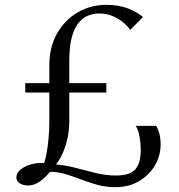

<svg xmlns="http://www.w3.org/2000/svg" viewBox="-20 -771 746 798"><path d="M459.5 7Q420.5 7 385.8 -2.5Q351 -12 318.5 -24.5Q286 -37 254.2 -46.8Q222.5 -56.5 188 -57Q169.5 -34 146 -17Q122.5 0 95 0Q77.5 0 62.8 -8.8Q48 -17.5 48 -34.5Q48 -50 63 -64Q78 -78 104 -86.5Q130 -95 163 -93.5Q169 -107 174 -135.8Q179 -164.5 182 -198.5Q185 -232.5 185 -262V-386.5H85V-425.5H185V-499Q185 -575.5 217.2 -632Q249.5 -688.5 303.5 -719.8Q357.5 -751 421.5 -751Q473 -751 512.2 -735.8Q551.5 -720.5 574 -700L521 -646.5Q512.5 -660 494.2 -676Q476 -692 449.8 -703.5Q423.5 -715 391 -715Q370 -715 348.2 -707Q326.5 -699 308.2 -678Q290 -657 279 -618.2Q268 -579.5 268 -518V-425.5H422V-386.5H268V-272Q268 -225.5 259 -189.5Q250 -153.5 237.5 -128Q225 -102.5 212.5 -87.5Q254.5 -84 296.2 -72.8Q338 -61.5 379.5 -51.5Q421 -41.5 462.5 -41.5Q519 -41.5 542 -66.8Q565 -92 565 -148.5Q565 -177.5 559.2 -206.8Q553.5 -236 543.5 -248H628.5Q635.5 -238.5 641.5 -218.8Q647.5 -199 647.5 -170Q647.5 -124 624 -83.8Q600.5 -43.5 558 -18.2Q515.5 7 459.5 7Z"/></svg>

Font: Merriweather 96pt Light
Style: Regular
Weight: 300
Version: Version 2.100